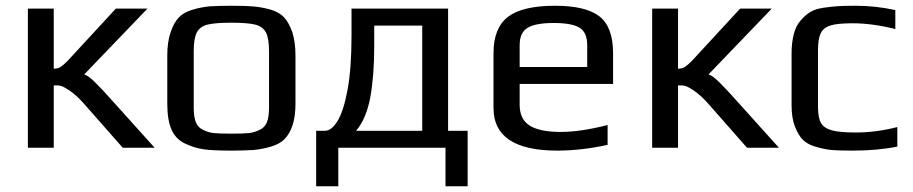

<svg xmlns="http://www.w3.org/2000/svg" viewBox="-20 -514 3178 668"><path d="M77 -484H167V-275Q182 -275 191.5 -281.5Q201 -288 215 -302L383 -484H493L273 -255Q286 -252 310.5 -228Q335 -204 383 -150L518 0H407L275 -150Q248 -181 222 -199Q202 -212 194 -214.5Q186 -217 178 -217Q170 -217 167 -217V0H77Z M625 -14Q592 -29 577 -62.5Q562 -96 562 -153V-321Q562 -366 573 -400Q584 -434 602 -453Q617 -470 647.5 -479.5Q678 -489 710 -492Q746 -494 785 -494Q837 -494 863.5 -491.5Q890 -489 920 -481Q951 -472 968 -454Q985 -436 997 -402Q1008 -367 1008 -321V-153Q1008 -68 969 -29Q953 -13 923 -4Q893 5 861 8Q823 10 785 10Q721 10 689 5.5Q657 1 625 -14ZM883 -62Q901 -70 908.5 -88.5Q916 -107 916 -140V-336Q916 -381 905 -401.5Q894 -422 867.5 -428.5Q841 -435 785 -435Q729 -435 702.5 -428.5Q676 -422 665 -401.5Q654 -381 654 -336V-140Q654 -107 661.5 -88.5Q669 -70 687 -62Q705 -53 724 -51Q743 -49 785 -49Q827 -49 846 -51Q865 -53 883 -62Z M1607 -59V134H1530V0H1157V134H1080V-59H1111Q1133 -59 1154 -92.5Q1175 -126 1189 -200.5Q1203 -275 1203 -390V-484H1539V-59ZM1449 -59V-425H1282V-355Q1282 -251 1268.5 -176.5Q1255 -102 1219 -59Z M1697 -138V-329Q1697 -417 1747.5 -455.5Q1798 -494 1911 -494Q2018 -494 2065.5 -457Q2113 -420 2113 -329V-222H1788V-149Q1788 -99 1823 -77Q1858 -55 1931 -55Q2000 -55 2094 -79V-10Q2002 10 1919 10Q1697 10 1697 -138ZM2023 -281V-357Q2023 -401 1996.5 -417.5Q1970 -434 1906 -434Q1844 -434 1816 -417.5Q1788 -401 1788 -357V-281Z M2249 -484H2339V-275Q2354 -275 2363.5 -281.5Q2373 -288 2387 -302L2555 -484H2665L2445 -255Q2458 -252 2482.5 -228Q2507 -204 2555 -150L2690 0H2579L2447 -150Q2420 -181 2394 -199Q2374 -212 2366 -214.5Q2358 -217 2350 -217Q2342 -217 2339 -217V0H2249Z M2734 0ZM2823 -2Q2792 -10 2775 -26Q2758 -42 2746 -73Q2734 -103 2734 -148V-326Q2734 -407 2765 -442Q2782 -462 2799.5 -472.5Q2817 -483 2845 -487Q2873 -491 2895 -492.5Q2917 -494 2957 -494Q3026 -494 3095 -479V-413Q3015 -433 2946 -433Q2894 -433 2869.5 -425.5Q2845 -418 2835.5 -398.5Q2826 -379 2826 -339V-141Q2826 -104 2836.5 -86Q2847 -68 2874.5 -60.5Q2902 -53 2956 -53Q3029 -53 3102 -72V-4Q3034 10 2947 10Q2897 10 2874.5 8Q2852 6 2823 -2Z"/></svg>

Font: Play
Style: Regular
Weight: 400
Designer: Jonas Hecksher (Cyrillic expansion: Cyreal)
Foundry: Jonas Hecksher, Playtype, e-types AS
Version: Version 2.101; ttfautohint (v1.5.65-e2d9)